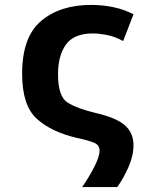

<svg xmlns="http://www.w3.org/2000/svg" viewBox="-20 -575 640 781"><path d="M457 186Q482 151 502.5 105Q523 59 523 15Q523 -34 488.5 -65Q454 -96 367 -116Q295 -133 255.5 -157.5Q216 -182 216 -273Q216 -349 248.5 -394Q281 -439 358 -439Q381 -439 413.5 -433Q446 -427 481 -408L523 -517Q484 -537 440.5 -546Q397 -555 350 -555Q225 -555 147.5 -490Q70 -425 70 -275Q70 -146 129.5 -92Q189 -38 293 -14Q340 -4 362.5 5.5Q385 15 385 37Q385 62 363.5 104Q342 146 314 186Z"/></svg>

Font: Noto Sans Mono UI
Style: Bold
Weight: 700
Designer: Monotype Design team
Foundry: Monotype Imaging Inc.
Version: 1.000